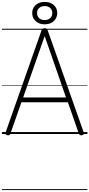

<svg xmlns="http://www.w3.org/2000/svg" viewBox="-20 -1389 926 1990"><path d="M58 13Q42 10 38 3Q34 -4 38 -16L410 -1073Q414 -1086 421 -1091Q428 -1096 443 -1096Q457 -1096 464 -1091Q471 -1086 475 -1073L848 -16Q853 -4 848 3Q843 10 828 13Q814 15 807.5 10.5Q801 6 795 -10L684 -329H202L90 -10Q85 5 78.5 10Q72 15 58 13ZM220 -379H664L443 -1015ZM443 -1137Q405 -1137 376 -1152Q347 -1167 330.5 -1193.5Q314 -1220 314 -1254Q314 -1288 330.5 -1314Q347 -1340 376 -1354.5Q405 -1369 443 -1369Q481 -1369 510.5 -1354.5Q540 -1340 556.5 -1314Q573 -1288 573 -1254Q573 -1220 556.5 -1193.5Q540 -1167 510.5 -1152Q481 -1137 443 -1137ZM443 -1181Q479 -1181 500.5 -1201Q522 -1221 522 -1254Q522 -1286 500.5 -1306Q479 -1326 443 -1326Q407 -1326 385.5 -1306Q364 -1286 364 -1254Q364 -1221 385.5 -1201Q407 -1181 443 -1181ZM0 571H886V581H0ZM0 -20H886V0H0ZM0 -505H886V-500H0ZM0 -1091H886V-1081H0Z"/></svg>

Font: Playwrite PT Guides
Style: Regular
Weight: 400
Designer: Veronika Burian, José Scaglione
Foundry: TypeTogether
Version: Version 1.003